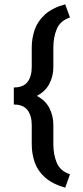

<svg xmlns="http://www.w3.org/2000/svg" viewBox="-20 -689 386 889"><path d="M208 -300Q190 -266 151 -245Q190 -224 208 -190Q227 -154 227 -110V-22Q227 27 243 65Q259 103 304 118L282 180Q223 163 189 133Q155 103 141 63.5Q127 24 127 -22V-110Q127 -153 107.5 -179Q88 -205 44 -205V-284Q88 -284 107.5 -309.5Q127 -335 127 -379V-468Q127 -513 141 -552.5Q155 -592 189 -622.5Q223 -653 282 -669L304 -608Q259 -593 243 -555Q227 -517 227 -468V-379Q227 -335 208 -300Z"/></svg>

Font: Placeholder Sans Medium
Style: Regular
Weight: 500
Designer: The Branx Europe S.L
Version: Version 1.006;Fontself Maker 3.5.7